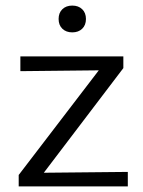

<svg xmlns="http://www.w3.org/2000/svg" viewBox="-20 -668 514 688"><path d="M190 -600Q190 -622 203.5 -635Q217 -648 239 -648Q261 -648 274.5 -635Q288 -622 288 -600Q288 -578 274.5 -565Q261 -552 239 -552Q217 -552 203.5 -565Q190 -578 190 -600ZM438 -52V0H47V-41L334 -416L53 -413V-466H422V-424L137 -49Z"/></svg>

Font: Ysabeau SC
Style: Regular
Weight: 400
Designer: Christian Thalmann (Catharsis Fonts)
Version: Version 0.003